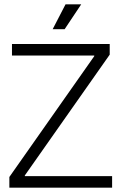

<svg xmlns="http://www.w3.org/2000/svg" viewBox="-20 -862 558 882"><path d="M23 0V-49L413 -604V-607H35V-660H484V-611L94 -56V-53H495V0ZM277 -728H222L281 -842H353Z"/></svg>

Font: Bricolage Grotesque 48pt ExtraLight
Style: Regular
Weight: 200
Designer: Mathieu Triay
Foundry: Atelier Triay
Version: Version 1.000; ttfautohint (v1.8.4.7-5d5b);gftools[0.9.32]